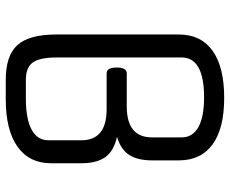

<svg xmlns="http://www.w3.org/2000/svg" viewBox="-86 -709 800 668"><g transform="rotate(90 314.0 -375.0)"><path d="M325 5H258Q173 5 136.5 -36Q100 -77 100 -171V-597Q100 -674 156.5 -714.5Q213 -755 320 -755Q427 -755 482.5 -714.5Q538 -674 538 -597V-504Q538 -454 519 -424.5Q500 -395 456 -382Q506 -371 527 -341Q548 -311 548 -258V-153Q548 -77 490.5 -36Q433 5 325 5ZM360 -346H235Q215 -346 215 -381Q215 -416 235 -416H350Q458 -416 458 -504V-607Q458 -645 422.5 -665Q387 -685 319 -685Q180 -685 180 -607V-171Q180 -113 197.5 -89Q215 -65 258 -65H323Q394 -65 431 -85Q468 -105 468 -143V-258Q468 -346 360 -346Z"/></g></svg>

Font: Offside
Style: Regular
Weight: 400
Designer: Eduardo Rodriguez Tunni
Foundry: Eduardo Rodriguez Tunni
Version: Version 1.002; ttfautohint (v1.8.4.7-5d5b);gftools[0.9.23]